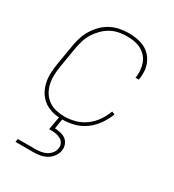

<svg xmlns="http://www.w3.org/2000/svg" viewBox="-181 -630 862 952"><g transform="rotate(30 250.0 -154.0)"><path d="M57 220 60 202H160Q175 202 190.5 199.5Q206 197 220.5 190Q235 183 245.5 170Q256 157 258 142Q261 127 255 114Q249 101 236.5 94Q224 87 209.5 84.5Q195 82 180 82H170L183 7Q157 6 133 -2.5Q109 -11 90.5 -26.5Q72 -42 60 -63.5Q48 -85 42.5 -109.5Q37 -134 38 -160.5Q39 -187 43 -213L63 -333Q67 -358 75 -383Q83 -408 97 -431Q111 -454 130.5 -473.5Q150 -493 174 -505.5Q198 -518 224 -523Q250 -528 275 -528Q298 -528 321.5 -524Q345 -520 365 -510.5Q385 -501 400 -485Q415 -469 424 -448.5Q433 -428 435 -404.5Q437 -381 433 -357L432 -353H413L414 -357Q417 -378 415 -398.5Q413 -419 406 -437.5Q399 -456 385.5 -470.5Q372 -485 354.5 -494Q337 -503 316.5 -506.5Q296 -510 275 -510Q252 -510 228.5 -505.5Q205 -501 183.5 -489Q162 -477 144 -459Q126 -441 113 -420Q100 -399 93 -376Q86 -353 82 -330L62 -210Q58 -185 57.5 -160Q57 -135 62.5 -111.5Q68 -88 80.5 -68Q93 -48 112 -34.5Q131 -21 155 -15.5Q179 -10 204 -10Q234 -10 265 -18.5Q296 -27 322.5 -46.5Q349 -66 367.5 -93Q386 -120 397 -150L414 -143Q402 -111 381.5 -81.5Q361 -52 332.5 -31Q304 -10 270.5 -1Q237 8 204 8H202L193 64Q210 65 227 69Q244 73 256.5 82.5Q269 92 275 108.5Q281 125 278 142Q275 161 262.5 178Q250 195 232 204.5Q214 214 195 217Q176 220 157 220Z"/></g></svg>

Font: Iosevka Curly Thin
Style: Italic
Weight: 100
Italic angle: -9°
Monospace: yes
Designer: Belleve Invis
Foundry: Belleve Invis
Version: Version 22.1.2; ttfautohint (v1.8.4)